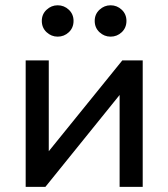

<svg xmlns="http://www.w3.org/2000/svg" viewBox="-20 -724 652 744"><path d="M79.5 0V-490H169V-138L454 -490H533V0H443.5V-356L156 0ZM203.5 -582Q179 -582 160.5 -599.2Q142 -616.5 142 -643Q142 -669 160.5 -686.2Q179 -703.5 203.5 -703.5Q228.5 -703.5 246.8 -686.2Q265 -669 265 -643Q265 -616.5 246.8 -599.2Q228.5 -582 203.5 -582ZM408.5 -582Q384 -582 365.5 -599.2Q347 -616.5 347 -643Q347 -669 365.5 -686.2Q384 -703.5 408.5 -703.5Q433.5 -703.5 451.8 -686.2Q470 -669 470 -643Q470 -616.5 451.8 -599.2Q433.5 -582 408.5 -582Z"/></svg>

Font: Geologica Light
Style: Regular
Weight: 300
Designer: Sindre Bremnes, Frode Helland
Foundry: Monokrom Skriftforlag AS
Version: Version 1.010; ttfautohint (v1.8.4.7-5d5b);gftools[0.9.28]